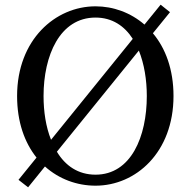

<svg xmlns="http://www.w3.org/2000/svg" viewBox="-20 -777 813 820"><path d="M573 -561C596 -504 607 -436 607 -367C607 -194 540 -31 388 -31C314 -31 259 -69 223 -129ZM198 -180C176 -235 166 -300 166 -367C166 -539 235 -702 388 -702C459 -702 512 -666 547 -611ZM706 -725 666 -757 597 -672C538 -723 464 -750 388 -750C216 -750 53 -607 53 -367C53 -256 85 -168 136 -104L59 -9L100 23L172 -66C232 -12 309 16 388 16C560 16 721 -126 721 -367C721 -480 687 -571 633 -635Z"/></svg>

Font: Noto Serif CJK JP Medium
Style: Regular
Weight: 500
Designer: Ryoko NISHIZUKA 西塚涼子 (kana & ideographs); Frank Grießhammer (Latin, Greek & Cyrillic); Wenlong ZHANG 张文龙 (bopomofo); San
Foundry: Adobe Systems Incorporated
Version: Version 1.000;PS 1;hotconv 16.6.53;makeotf.lib2.5.65590